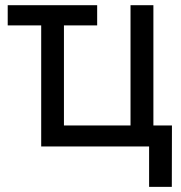

<svg xmlns="http://www.w3.org/2000/svg" viewBox="-20 -566 699 742"><path d="M355.5 -545.9V-467.8H227.1V-81.1H484.4V-545.9H572.8V-81.1H644.5L644 156.2H556.2V0H139.2V-467.8H9.8V-545.9Z"/></svg>

Font: Inter
Style: Regular
Weight: 400
Designer: Rasmus Andersson
Foundry: rsms
Version: Version 4.001;git-9221beed3